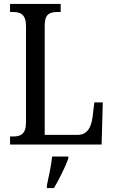

<svg xmlns="http://www.w3.org/2000/svg" viewBox="-20 -734 576 975"><path d="M31 0H496L502 -214H459L450 -139C443 -88 424 -49 374 -49H207V-605C207 -662 232 -673 272 -673H288V-714H31V-673H46C83 -673 112 -662 112 -602V-111C112 -52 83 -41 48 -41H31ZM218 208V221H254C279 179 312 113 327 71V61H245C239 110 228 163 218 208Z"/></svg>

Font: Noto Serif Lao Condensed
Style: Regular
Weight: 400
Width: 3
Designer: Monotype Design Team
Foundry: Monotype Imaging Inc.
Version: Version 2.003